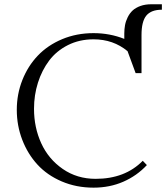

<svg xmlns="http://www.w3.org/2000/svg" viewBox="-20 -865 779 893"><path d="M415 -710.9Q490.7 -710.9 558.1 -684.1V-709Q558.1 -729.5 561.5 -748Q564.9 -766.6 574 -784.9Q583 -803.2 596.9 -816.2Q610.8 -829.1 633.1 -837.2Q655.3 -845.2 684.1 -845.2H732.9V-819.8Q683.1 -819.8 660.6 -792.5Q638.2 -765.1 638.2 -702.1V-524.9H610.8L573.2 -627Q506.8 -682.1 415 -682.1Q349.6 -682.1 296.1 -655.3Q242.7 -628.4 208.7 -583.3Q174.8 -538.1 156.5 -480.5Q138.2 -422.9 138.2 -358.9Q138.2 -272 171.9 -198.5Q205.6 -125 272 -79.1Q338.4 -33.2 424.8 -33.2Q561.5 -33.2 644 -117.2L663.1 -97.2Q616.7 -47.4 553.5 -19.8Q490.2 7.8 415 7.8Q335 7.8 267.1 -21.2Q199.2 -50.3 154.1 -99.6Q108.9 -148.9 83.5 -214.8Q58.1 -280.8 58.1 -354Q58.1 -427.2 84 -492.7Q109.9 -558.1 156 -606.4Q202.1 -654.8 269.3 -682.9Q336.4 -710.9 415 -710.9Z"/></svg>

Font: Dihjauti
Style: Regular
Weight: 400
Designer: T. Christopher White
Version: Version 3.0.0